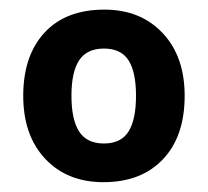

<svg xmlns="http://www.w3.org/2000/svg" viewBox="-20 -742 428 395"><path d="M359.9 -544.9Q359.9 -461.4 315.2 -414.3Q270.5 -367.2 192.9 -367.2Q118.2 -367.2 73 -415.3Q27.8 -463.4 27.8 -544.9Q27.8 -627.4 71.5 -674.8Q115.2 -722.2 194.8 -722.2Q269 -722.2 314.5 -674.1Q359.9 -626 359.9 -544.9ZM127 -544.9Q127 -496.1 142.8 -471.4Q158.7 -446.8 193.8 -446.8Q229 -446.8 244.4 -471.4Q259.8 -496.1 259.8 -544.9Q259.8 -593.8 244.4 -617.9Q229 -642.1 193.8 -642.1Q158.7 -642.1 142.8 -617.9Q127 -593.8 127 -544.9Z"/></svg>

Font: Zoram GWebM
Style: Bold
Weight: 700
Foundry: Ascender Corporation
Version: Version 1.000